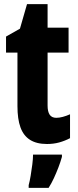

<svg xmlns="http://www.w3.org/2000/svg" viewBox="-20 -683 374 924"><path d="M251 -116Q265 -116 282 -120.5Q299 -125 317 -133V-18Q292 -5 265 2.5Q238 10 206 10Q156 10 124.5 -10Q93 -30 78.5 -70Q64 -110 64 -172V-430H9V-507L76 -545L110 -663H209V-550H310V-430H209V-175Q209 -146 219 -131Q229 -116 251 -116ZM278 72Q271 97 261 123Q251 149 239.5 174Q228 199 214 221H118V208Q123 190 127.5 163Q132 136 135.5 108.5Q139 81 139 61H278Z"/></svg>

Font: Noto Sans Khmer ExtraCondensed ExtraBold
Style: Regular
Weight: 800
Width: 2
Designer: Danh Hong and the Monotype Design Team
Foundry: Monotype Imaging Inc.
Version: Version 2.004